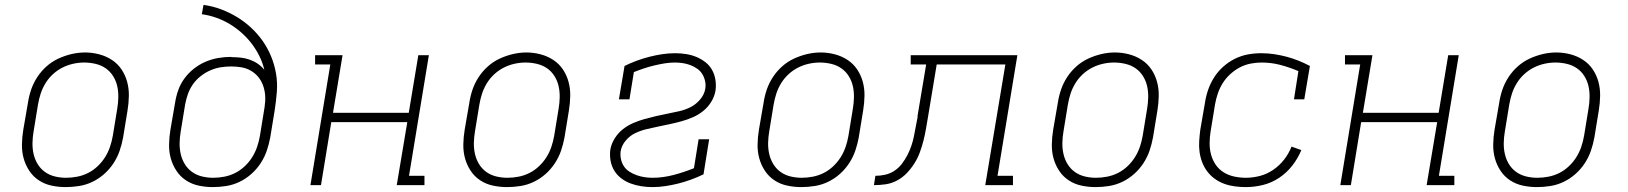

<svg xmlns="http://www.w3.org/2000/svg" viewBox="-20 -755 6640 783"><path d="M248 8Q219 8 190.5 2Q162 -4 138.5 -19.5Q115 -35 99.5 -58.5Q84 -82 76.5 -109Q69 -136 69.5 -166Q70 -196 75 -226L94 -336Q98 -363 107 -389.5Q116 -416 132 -440.5Q148 -465 170 -484.5Q192 -504 218 -516Q244 -528 271.5 -534.5Q299 -541 327 -541Q356 -541 384.5 -533.5Q413 -526 436.5 -510.5Q460 -495 475.5 -472Q491 -449 498.5 -421.5Q506 -394 505.5 -364Q505 -334 500 -304L482 -194Q477 -167 468 -140.5Q459 -114 443 -89.5Q427 -65 405 -45.5Q383 -26 357 -13.5Q331 -1 303 3.5Q275 8 248 8ZM249 -30Q272 -30 295 -34.5Q318 -39 339 -49.5Q360 -60 378 -77Q396 -94 408.5 -114Q421 -134 428.5 -156Q436 -178 440 -201L458 -311Q462 -334 462.5 -358Q463 -382 458 -404Q453 -426 441 -445Q429 -464 411 -476.5Q393 -489 370 -494.5Q347 -500 323 -500Q301 -500 278.5 -495Q256 -490 235 -479.5Q214 -469 196 -452.5Q178 -436 165.5 -415.5Q153 -395 146 -373.5Q139 -352 135 -329L117 -219Q113 -196 112.5 -172.5Q112 -149 117 -127Q122 -105 133.5 -86Q145 -67 163 -54Q181 -41 203.5 -35.5Q226 -30 249 -30Z M848 8Q819 8 790.5 2Q762 -4 738.5 -19.5Q715 -35 699.5 -58.5Q684 -82 676.5 -109Q669 -136 669.5 -166Q670 -196 675 -226L694 -336Q698 -362 707 -387.5Q716 -413 732.5 -435.5Q749 -458 771.5 -475.5Q794 -493 819 -503.5Q844 -514 870 -518.5Q896 -523 923 -523Q923 -523 923 -522.5Q923 -522 923 -522Q943 -522 962 -520Q981 -518 999 -511.5Q1017 -505 1032 -494.5Q1047 -484 1058 -470Q1051 -500 1037.5 -527Q1024 -554 1006 -577.5Q988 -601 965.5 -621Q943 -641 917.5 -656.5Q892 -672 862.5 -682.5Q833 -693 803 -697L810 -735Q847 -730 881.5 -717Q916 -704 946.5 -685.5Q977 -667 1003.5 -642.5Q1030 -618 1050.5 -589Q1071 -560 1085 -526.5Q1099 -493 1105.5 -456Q1112 -419 1109 -380.5Q1106 -342 1100 -304L1082 -194Q1077 -167 1068 -140.5Q1059 -114 1043 -89.5Q1027 -65 1005 -45.5Q983 -26 957 -13.5Q931 -1 903 3.5Q875 8 848 8ZM849 -30Q872 -30 895 -34.5Q918 -39 939 -49.5Q960 -60 978 -77Q996 -94 1008.5 -114Q1021 -134 1028.5 -156Q1036 -178 1040 -201L1059 -318L1060 -328Q1063 -349 1061 -369.5Q1059 -390 1052 -408.5Q1045 -427 1032.5 -442Q1020 -457 1002.5 -467Q985 -477 964.5 -480.5Q944 -484 923 -484Q901 -484 879.5 -480.5Q858 -477 837.5 -468Q817 -459 798.5 -444.5Q780 -430 767 -411.5Q754 -393 746.5 -372Q739 -351 735 -329L717 -219Q713 -196 712.5 -172.5Q712 -149 717 -127Q722 -105 733.5 -86Q745 -67 763 -54Q781 -41 803.5 -35.5Q826 -30 849 -30Z M1246 0 1327 -492H1265V-530H1377L1338 -295H1647L1686 -530H1729L1648 -38H1711V0H1598L1641 -257H1331L1289 0Z M2048 8Q2019 8 1990.5 2Q1962 -4 1938.5 -19.5Q1915 -35 1899.5 -58.5Q1884 -82 1876.5 -109Q1869 -136 1869.5 -166Q1870 -196 1875 -226L1894 -336Q1898 -363 1907 -389.5Q1916 -416 1932 -440.5Q1948 -465 1970 -484.5Q1992 -504 2018 -516Q2044 -528 2071.5 -534.5Q2099 -541 2127 -541Q2156 -541 2184.5 -533.5Q2213 -526 2236.5 -510.5Q2260 -495 2275.5 -472Q2291 -449 2298.5 -421.5Q2306 -394 2305.5 -364Q2305 -334 2300 -304L2282 -194Q2277 -167 2268 -140.5Q2259 -114 2243 -89.5Q2227 -65 2205 -45.5Q2183 -26 2157 -13.5Q2131 -1 2103 3.5Q2075 8 2048 8ZM2049 -30Q2072 -30 2095 -34.5Q2118 -39 2139 -49.5Q2160 -60 2178 -77Q2196 -94 2208.5 -114Q2221 -134 2228.5 -156Q2236 -178 2240 -201L2258 -311Q2262 -334 2262.5 -358Q2263 -382 2258 -404Q2253 -426 2241 -445Q2229 -464 2211 -476.5Q2193 -489 2170 -494.5Q2147 -500 2123 -500Q2101 -500 2078.5 -495Q2056 -490 2035 -479.5Q2014 -469 1996 -452.5Q1978 -436 1965.5 -415.5Q1953 -395 1946 -373.5Q1939 -352 1935 -329L1917 -219Q1913 -196 1912.5 -172.5Q1912 -149 1917 -127Q1922 -105 1933.5 -86Q1945 -67 1963 -54Q1981 -41 2003.5 -35.5Q2026 -30 2049 -30Z M2641 8Q2618 8 2595.5 4.5Q2573 1 2552.5 -6.5Q2532 -14 2514.5 -27Q2497 -40 2485.5 -58.5Q2474 -77 2470 -99.5Q2466 -122 2469 -145Q2473 -168 2486.5 -190Q2500 -212 2519.5 -227.5Q2539 -243 2562 -253Q2585 -263 2608.5 -269.5Q2632 -276 2655.5 -281.5Q2679 -287 2702.5 -291.5Q2726 -296 2750 -301.5Q2774 -307 2796 -318Q2818 -329 2835 -349Q2852 -369 2856 -392Q2859 -408 2855.5 -424Q2852 -440 2844 -453Q2836 -466 2823 -475Q2810 -484 2795.5 -489.5Q2781 -495 2765 -497.5Q2749 -500 2732 -500Q2711 -500 2690 -496.5Q2669 -493 2648 -488Q2627 -483 2606 -476Q2585 -469 2565 -461L2547 -350H2504L2527 -486Q2551 -498 2577 -507.5Q2603 -517 2628.5 -523.5Q2654 -530 2680.5 -534Q2707 -538 2733 -538Q2756 -538 2778 -534.5Q2800 -531 2819.5 -523Q2839 -515 2856 -502Q2873 -489 2883.5 -470.5Q2894 -452 2897.5 -430Q2901 -408 2898 -386Q2894 -362 2881 -340.5Q2868 -319 2848.5 -303Q2829 -287 2806 -277Q2783 -267 2759.5 -260.5Q2736 -254 2712.5 -249Q2689 -244 2665 -239Q2641 -234 2617.5 -228.5Q2594 -223 2571.5 -212.5Q2549 -202 2532 -182Q2515 -162 2511 -138Q2509 -122 2512.5 -105.5Q2516 -89 2525 -76Q2534 -63 2547.5 -54.5Q2561 -46 2576.5 -40.5Q2592 -35 2608.5 -32.5Q2625 -30 2642 -30Q2663 -30 2684.5 -33Q2706 -36 2727 -41.5Q2748 -47 2769 -54Q2790 -61 2810 -69L2829 -187H2872L2849 -44Q2824 -32 2798 -22.5Q2772 -13 2746 -6.5Q2720 0 2693.5 4Q2667 8 2641 8Z M3248 8Q3219 8 3190.5 2Q3162 -4 3138.5 -19.5Q3115 -35 3099.5 -58.5Q3084 -82 3076.5 -109Q3069 -136 3069.5 -166Q3070 -196 3075 -226L3094 -336Q3098 -363 3107 -389.5Q3116 -416 3132 -440.5Q3148 -465 3170 -484.5Q3192 -504 3218 -516Q3244 -528 3271.5 -534.5Q3299 -541 3327 -541Q3356 -541 3384.5 -533.5Q3413 -526 3436.5 -510.5Q3460 -495 3475.5 -472Q3491 -449 3498.5 -421.5Q3506 -394 3505.5 -364Q3505 -334 3500 -304L3482 -194Q3477 -167 3468 -140.5Q3459 -114 3443 -89.5Q3427 -65 3405 -45.5Q3383 -26 3357 -13.5Q3331 -1 3303 3.5Q3275 8 3248 8ZM3249 -30Q3272 -30 3295 -34.5Q3318 -39 3339 -49.5Q3360 -60 3378 -77Q3396 -94 3408.5 -114Q3421 -134 3428.5 -156Q3436 -178 3440 -201L3458 -311Q3462 -334 3462.5 -358Q3463 -382 3458 -404Q3453 -426 3441 -445Q3429 -464 3411 -476.5Q3393 -489 3370 -494.5Q3347 -500 3323 -500Q3301 -500 3278.5 -495Q3256 -490 3235 -479.5Q3214 -469 3196 -452.5Q3178 -436 3165.5 -415.5Q3153 -395 3146 -373.5Q3139 -352 3135 -329L3117 -219Q3113 -196 3112.5 -172.5Q3112 -149 3117 -127Q3122 -105 3133.5 -86Q3145 -67 3163 -54Q3181 -41 3203.5 -35.5Q3226 -30 3249 -30Z M3544 0 3550 -38Q3570 -38 3590 -42.5Q3610 -47 3627.5 -58.5Q3645 -70 3658 -87Q3671 -104 3680.5 -122.5Q3690 -141 3696.5 -160Q3703 -179 3707 -198.5Q3711 -218 3714.5 -238Q3718 -258 3722 -277Q3722 -277 3722 -277.5Q3722 -278 3722 -278V-280Q3722 -280 3722 -281Q3722 -282 3722 -283L3757 -492H3694V-530H4129L4048 -38H4111V0H3998L4080 -492H3800L3764 -275Q3760 -252 3756 -228.5Q3752 -205 3746 -181.5Q3740 -158 3731.5 -134.5Q3723 -111 3709.5 -89.5Q3696 -68 3678.5 -49.5Q3661 -31 3638.5 -19Q3616 -7 3592 -3.5Q3568 0 3544 0Z M4448 8Q4419 8 4390.5 2Q4362 -4 4338.5 -19.5Q4315 -35 4299.5 -58.5Q4284 -82 4276.5 -109Q4269 -136 4269.5 -166Q4270 -196 4275 -226L4294 -336Q4298 -363 4307 -389.5Q4316 -416 4332 -440.5Q4348 -465 4370 -484.5Q4392 -504 4418 -516Q4444 -528 4471.5 -534.5Q4499 -541 4527 -541Q4556 -541 4584.5 -533.5Q4613 -526 4636.5 -510.5Q4660 -495 4675.5 -472Q4691 -449 4698.5 -421.5Q4706 -394 4705.5 -364Q4705 -334 4700 -304L4682 -194Q4677 -167 4668 -140.5Q4659 -114 4643 -89.5Q4627 -65 4605 -45.5Q4583 -26 4557 -13.5Q4531 -1 4503 3.5Q4475 8 4448 8ZM4449 -30Q4472 -30 4495 -34.5Q4518 -39 4539 -49.5Q4560 -60 4578 -77Q4596 -94 4608.5 -114Q4621 -134 4628.5 -156Q4636 -178 4640 -201L4658 -311Q4662 -334 4662.5 -358Q4663 -382 4658 -404Q4653 -426 4641 -445Q4629 -464 4611 -476.5Q4593 -489 4570 -494.5Q4547 -500 4523 -500Q4501 -500 4478.5 -495Q4456 -490 4435 -479.5Q4414 -469 4396 -452.5Q4378 -436 4365.5 -415.5Q4353 -395 4346 -373.5Q4339 -352 4335 -329L4317 -219Q4313 -196 4312.5 -172.5Q4312 -149 4317 -127Q4322 -105 4333.5 -86Q4345 -67 4363 -54Q4381 -41 4403.5 -35.5Q4426 -30 4449 -30Z M5061 8Q5038 8 5015.5 5Q4993 2 4972.5 -5.5Q4952 -13 4934.5 -25.5Q4917 -38 4904 -55Q4891 -72 4883 -92.5Q4875 -113 4872 -135Q4869 -157 4870.5 -180Q4872 -203 4875 -226L4894 -336Q4898 -363 4907 -389Q4916 -415 4931.5 -439.5Q4947 -464 4969 -483.5Q4991 -503 5016.5 -515.5Q5042 -528 5069 -533Q5096 -538 5124 -538Q5151 -538 5177 -534Q5203 -530 5227.5 -523.5Q5252 -517 5275.5 -507.5Q5299 -498 5322 -486L5299 -350H5257L5275 -465Q5240 -480 5202.5 -490Q5165 -500 5125 -500Q5102 -500 5079.5 -495.5Q5057 -491 5036 -480Q5015 -469 4997 -452.5Q4979 -436 4966.5 -416Q4954 -396 4946.5 -374Q4939 -352 4935 -329L4917 -219Q4913 -195 4913 -170.5Q4913 -146 4919 -124Q4925 -102 4938 -83Q4951 -64 4970.5 -52Q4990 -40 5013.5 -35Q5037 -30 5061 -30Q5089 -30 5118 -37.5Q5147 -45 5172.5 -62.5Q5198 -80 5217 -104.5Q5236 -129 5247 -157L5287 -143Q5273 -109 5250 -79.5Q5227 -50 5196 -29.5Q5165 -9 5130 -0.5Q5095 8 5061 8Z M5446 0 5527 -492H5465V-530H5577L5538 -295H5847L5886 -530H5929L5848 -38H5911V0H5798L5841 -257H5531L5489 0Z M6248 8Q6219 8 6190.5 2Q6162 -4 6138.5 -19.5Q6115 -35 6099.5 -58.5Q6084 -82 6076.5 -109Q6069 -136 6069.5 -166Q6070 -196 6075 -226L6094 -336Q6098 -363 6107 -389.5Q6116 -416 6132 -440.5Q6148 -465 6170 -484.5Q6192 -504 6218 -516Q6244 -528 6271.5 -534.5Q6299 -541 6327 -541Q6356 -541 6384.5 -533.5Q6413 -526 6436.5 -510.5Q6460 -495 6475.5 -472Q6491 -449 6498.5 -421.5Q6506 -394 6505.5 -364Q6505 -334 6500 -304L6482 -194Q6477 -167 6468 -140.5Q6459 -114 6443 -89.5Q6427 -65 6405 -45.5Q6383 -26 6357 -13.5Q6331 -1 6303 3.5Q6275 8 6248 8ZM6249 -30Q6272 -30 6295 -34.5Q6318 -39 6339 -49.5Q6360 -60 6378 -77Q6396 -94 6408.5 -114Q6421 -134 6428.5 -156Q6436 -178 6440 -201L6458 -311Q6462 -334 6462.5 -358Q6463 -382 6458 -404Q6453 -426 6441 -445Q6429 -464 6411 -476.5Q6393 -489 6370 -494.5Q6347 -500 6323 -500Q6301 -500 6278.5 -495Q6256 -490 6235 -479.5Q6214 -469 6196 -452.5Q6178 -436 6165.5 -415.5Q6153 -395 6146 -373.5Q6139 -352 6135 -329L6117 -219Q6113 -196 6112.5 -172.5Q6112 -149 6117 -127Q6122 -105 6133.5 -86Q6145 -67 6163 -54Q6181 -41 6203.5 -35.5Q6226 -30 6249 -30Z"/></svg>

Font: Iosevka Slab XLtEx
Style: Italic
Weight: 200
Width: 7
Italic angle: -9°
Monospace: yes
Designer: Belleve Invis
Foundry: Belleve Invis
Version: Version 11.1.0; ttfautohint (v1.8.3)